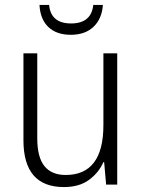

<svg xmlns="http://www.w3.org/2000/svg" viewBox="-20 -748 576 778"><path d="M455 -532V0H410L402 -91H399Q380 -48 340.5 -19Q301 10 239 10Q75 10 75 -180V-532H131V-187Q131 -111 160 -75Q189 -39 246 -39Q399 -39 399 -241V-532ZM397 -728Q393 -672 359 -639.5Q325 -607 267 -607Q209 -607 176 -638.5Q143 -670 140 -728H179Q186 -653 268 -653Q350 -653 358 -728Z"/></svg>

Font: Noto Sans Arabic SemCond Light
Style: Regular
Weight: 300
Width: 4
Designer: Monotype Design Team, Nadine Chahine, Nizar Qandah and Khaled Hosny
Foundry: Monotype Imaging Inc.
Version: Version 2.012; ttfautohint (v1.8.4.7-5d5b)